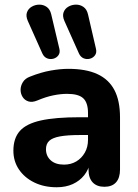

<svg xmlns="http://www.w3.org/2000/svg" viewBox="-20 -798 595 829"><path d="M224.8 10.5Q170.2 10.5 127.9 -10.2Q85.5 -31 61.6 -66.6Q37.8 -102.2 37.8 -147.2Q37.8 -201.2 65.8 -232.6Q93.8 -264 156.5 -277.9Q219.2 -291.8 324 -291.8H376V-215H324.5Q271.5 -215 239.1 -209.1Q206.8 -203.2 192.6 -190Q178.5 -176.8 178.5 -153.8Q178.5 -124.5 198.9 -105.9Q219.2 -87.2 256.5 -87.2Q286.2 -87.2 309.4 -101Q332.5 -114.8 346.2 -138.9Q360 -163 360 -194.5V-309.8Q360 -354.5 339.5 -373.6Q319 -392.8 269.8 -392.8Q242.5 -392.8 210.5 -386.4Q178.5 -380 141.2 -364.2Q119.2 -355 102.9 -360.1Q86.5 -365.2 77.6 -379.4Q68.8 -393.5 68.9 -410.5Q69 -427.5 78.8 -443.5Q88.5 -459.5 110.5 -467.5Q157 -486 198.9 -493.4Q240.8 -500.8 275.2 -500.8Q351.2 -500.8 400.4 -478.1Q449.5 -455.5 473.9 -409.4Q498.2 -363.2 498.2 -291V-65.8Q498.2 -29.8 480.9 -10.6Q463.5 8.5 430.8 8.5Q398 8.5 380.1 -10.6Q362.2 -29.8 362.2 -65.8V-105L369.5 -99.8Q363.2 -66 343.6 -41.4Q324 -16.8 293.9 -3.1Q263.8 10.5 224.8 10.5ZM321 -566.8 258 -707.8Q248.8 -729 254.5 -744.8Q260.2 -760.5 275 -769.1Q289.8 -777.8 307.8 -778Q325.8 -778.2 340.2 -768.2Q354.8 -758.2 360 -736L394.2 -588.2Q398.5 -571 390.4 -559.6Q382.2 -548.2 368.4 -544.5Q354.5 -540.8 341.2 -546.2Q328 -551.8 321 -566.8ZM163 -566.8 100 -707.8Q90.8 -729 96.5 -744.8Q102.2 -760.5 117 -769.1Q131.8 -777.8 149.4 -778Q167 -778.2 181.5 -768.2Q196 -758.2 201.2 -736L236.2 -588.2Q240.5 -571 232.4 -559.6Q224.2 -548.2 210.4 -544.5Q196.5 -540.8 183.2 -546.2Q170 -551.8 163 -566.8Z"/></svg>

Font: Nunito ExtraLight
Style: Regular
Weight: 200
Designer: Vernon Adams
Foundry: Vernon Adams
Version: Version 3.602;April 4, 2023;FontCreator 14.0.0.2856 64-bit